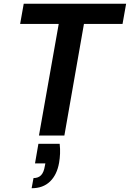

<svg xmlns="http://www.w3.org/2000/svg" viewBox="-20 -720 690 1020"><path d="M187 0 292 -593H87L106 -700H650L631 -593H426L322 0ZM148 280 158 226Q184 226 198.5 210.5Q213 195 218 163L221 148H166L184 44H297Q300 71 299 96Q298 121 294 144Q283 208 246 244Q209 280 148 280Z"/></svg>

Font: DM Sans 20pt
Style: Bold Italic
Weight: 700
Italic angle: -10°
Version: Version 4.004;gftools[0.9.30]